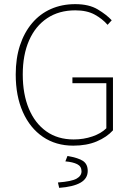

<svg xmlns="http://www.w3.org/2000/svg" viewBox="-20 -692 640 928"><path d="M334 12Q250 12 187.5 -30.5Q125 -73 90.5 -150.5Q56 -228 56 -332Q56 -410 76.5 -472.5Q97 -535 135 -580Q173 -625 226 -648.5Q279 -672 344 -672Q410 -672 452.5 -646.5Q495 -621 520 -594L500 -572Q475 -601 437.5 -621.5Q400 -642 344 -642Q265 -642 208 -604Q151 -566 120.5 -496.5Q90 -427 90 -332Q90 -237 119.5 -166.5Q149 -96 204 -57Q259 -18 336 -18Q384 -18 426.5 -32.5Q469 -47 494 -72V-290H330V-318H526V-62Q496 -29 447.5 -8.5Q399 12 334 12ZM266 216 260 190Q326 185 350 171.5Q374 158 374 136Q374 112 353 101.5Q332 91 296 88L306 62Q360 71 382 86.5Q404 102 404 134Q404 171 369 191Q334 211 266 216Z"/></svg>

Font: Source Sans 3
Style: Regular
Weight: 200
Designer: Paul D. Hunt
Foundry: Adobe
Version: Version 3.046;hotconv 1.0.118;makeotfexe 2.5.65603